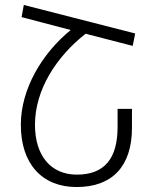

<svg xmlns="http://www.w3.org/2000/svg" viewBox="-20 -744 625 774"><path d="M76 -724 67 -675 265 -623C150 -529 64 -386 64 -241C64 -85 148 10 289 10C432 10 512 -73 512 -229V-305H454V-232C454 -106 402 -40 290 -40C186 -40 121 -115 121 -241C121 -383 208 -516 325 -608L515 -559L525 -609Z"/></svg>

Font: Noto Sans Armenian SemiCondensed Light
Style: Regular
Weight: 300
Width: 4
Designer: Monotype Design Team
Foundry: Monotype Imaging Inc.
Version: Version 2.008